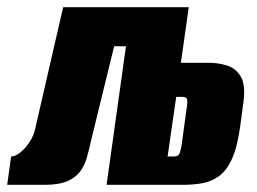

<svg xmlns="http://www.w3.org/2000/svg" viewBox="-45 -515 716 535"><path d="M-25 0 -14 -79Q-2 -79 12 -90.5Q26 -102 37.5 -119.5Q49 -137 53 -156L131 -495H481L459 -340H538Q563 -340 587.5 -332.5Q612 -325 626 -301.5Q640 -278 633 -228L624 -161Q616 -104 601 -71.5Q586 -39 565 -24Q544 -9 519 -4.5Q494 0 465 0H252L306 -386H273L207 -116Q203 -98 197.5 -77.5Q192 -57 180 -39.5Q168 -22 144.5 -11Q121 0 79 0ZM422 -79H439Q447 -79 451 -82Q455 -85 457 -92Q459 -99 461 -110L474 -206Q477 -222 477 -230.5Q477 -239 474 -242Q471 -245 463 -245H446Z"/></svg>

Font: Alumni Sans Black
Style: Italic
Weight: 900
Italic angle: -8°
Version: Version 1.016